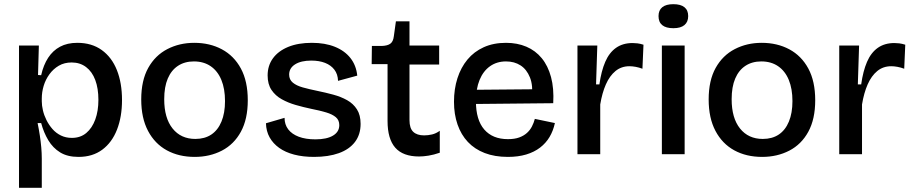

<svg xmlns="http://www.w3.org/2000/svg" viewBox="-20 -738 4370 919"><path d="M71 161V-263V-520H166L162 -379L177 -378Q188 -427 210.5 -461.5Q233 -496 267.5 -514.5Q302 -533 350 -533Q419 -533 467 -498.5Q515 -464 539.5 -402.5Q564 -341 564 -259Q564 -179 540 -117.5Q516 -56 469.5 -21.5Q423 13 356 13Q303 13 268 -8.5Q233 -30 211 -67Q189 -104 177 -149H160Q166 -120 170.5 -90.5Q175 -61 177.5 -33Q180 -5 180 21V161ZM324 -78Q365 -78 393 -101.5Q421 -125 436 -166Q451 -207 451 -260Q451 -315 436 -355Q421 -395 392 -417Q363 -439 323 -439Q288 -439 261.5 -423.5Q235 -408 216.5 -382.5Q198 -357 189 -327Q180 -297 180 -267V-253Q180 -233 185.5 -209.5Q191 -186 202.5 -163Q214 -140 231 -120.5Q248 -101 271.5 -89.5Q295 -78 324 -78Z M912 13Q836 13 778.5 -18.5Q721 -50 688.5 -111.5Q656 -173 656 -262Q656 -353 689.5 -413Q723 -473 781 -503Q839 -533 910 -533Q984 -533 1042 -502Q1100 -471 1133 -410Q1166 -349 1166 -258Q1166 -168 1133 -107.5Q1100 -47 1042 -17Q984 13 912 13ZM915 -73Q960 -73 991.5 -94Q1023 -115 1040 -156Q1057 -197 1057 -254Q1057 -313 1039.5 -355.5Q1022 -398 988.5 -421Q955 -444 908 -444Q864 -444 832 -423Q800 -402 783 -362Q766 -322 766 -263Q766 -173 806 -123Q846 -73 915 -73Z M1483 13Q1430 13 1388 2Q1346 -9 1316.5 -30Q1287 -51 1270.5 -80.5Q1254 -110 1253 -148L1342 -174Q1342 -142 1359.5 -119Q1377 -96 1410 -83.5Q1443 -71 1490 -71Q1544 -71 1574 -89Q1604 -107 1604 -139Q1604 -163 1587.5 -177Q1571 -191 1541 -200Q1511 -209 1470 -217Q1432 -225 1395.5 -235.5Q1359 -246 1328.5 -263Q1298 -280 1279.5 -307.5Q1261 -335 1261 -377Q1261 -424 1286.5 -459Q1312 -494 1359.5 -513.5Q1407 -533 1473 -533Q1536 -533 1583 -514Q1630 -495 1657.5 -460Q1685 -425 1690 -376L1598 -351Q1597 -383 1580.5 -404.5Q1564 -426 1536 -437Q1508 -448 1470 -448Q1421 -448 1392.5 -430Q1364 -412 1364 -381Q1364 -357 1381.5 -342.5Q1399 -328 1429.5 -319.5Q1460 -311 1499 -303Q1538 -295 1575 -285Q1612 -275 1641.5 -258.5Q1671 -242 1688.5 -214.5Q1706 -187 1706 -145Q1706 -94 1679 -58.5Q1652 -23 1602 -5Q1552 13 1483 13Z M1986 11Q1909 11 1872 -31Q1835 -73 1835 -159V-431H1759L1760 -518H1807Q1835 -519 1848.5 -529Q1862 -539 1865 -564L1875 -636H1940V-520H2082V-429H1940V-163Q1940 -124 1958 -107Q1976 -90 2010 -90Q2029 -90 2048 -94.5Q2067 -99 2085 -112V-7Q2056 3 2031 7Q2006 11 1986 11Z M2411 13Q2348 13 2300 -5.5Q2252 -24 2219.5 -58.5Q2187 -93 2170 -142Q2153 -191 2153 -251Q2153 -312 2169.5 -363.5Q2186 -415 2217.5 -453Q2249 -491 2295.5 -512Q2342 -533 2402 -533Q2456 -533 2499.5 -514.5Q2543 -496 2573 -459.5Q2603 -423 2617.5 -369Q2632 -315 2628 -244L2222 -240V-308L2562 -311L2526 -270Q2532 -329 2516.5 -367.5Q2501 -406 2471.5 -425Q2442 -444 2402 -444Q2358 -444 2325.5 -421Q2293 -398 2275.5 -355.5Q2258 -313 2258 -253Q2258 -164 2298 -118Q2338 -72 2411 -72Q2443 -72 2465 -80Q2487 -88 2502 -101.5Q2517 -115 2526 -132.5Q2535 -150 2540 -169L2636 -149Q2628 -112 2610.5 -82.5Q2593 -53 2565 -31.5Q2537 -10 2498.5 1.5Q2460 13 2411 13Z M2744 0V-269V-520H2839L2833 -334H2849Q2858 -398 2877 -442Q2896 -486 2928.5 -509Q2961 -532 3008 -532Q3019 -532 3031.5 -530.5Q3044 -529 3060 -524L3055 -409Q3039 -415 3023 -418Q3007 -421 2993 -421Q2954 -421 2926 -398Q2898 -375 2880 -334Q2862 -293 2853 -238V0Z M3148 0V-520H3257V0ZM3203 -603Q3168 -603 3150 -617.5Q3132 -632 3132 -661Q3132 -689 3150 -703.5Q3168 -718 3203 -718Q3238 -718 3256 -703.5Q3274 -689 3274 -661Q3274 -633 3256 -618Q3238 -603 3203 -603Z M3628 13Q3552 13 3494.5 -18.5Q3437 -50 3404.5 -111.5Q3372 -173 3372 -262Q3372 -353 3405.5 -413Q3439 -473 3497 -503Q3555 -533 3626 -533Q3700 -533 3758 -502Q3816 -471 3849 -410Q3882 -349 3882 -258Q3882 -168 3849 -107.5Q3816 -47 3758 -17Q3700 13 3628 13ZM3631 -73Q3676 -73 3707.5 -94Q3739 -115 3756 -156Q3773 -197 3773 -254Q3773 -313 3755.5 -355.5Q3738 -398 3704.5 -421Q3671 -444 3624 -444Q3580 -444 3548 -423Q3516 -402 3499 -362Q3482 -322 3482 -263Q3482 -173 3522 -123Q3562 -73 3631 -73Z M3997 0V-269V-520H4092L4086 -334H4102Q4111 -398 4130 -442Q4149 -486 4181.5 -509Q4214 -532 4261 -532Q4272 -532 4284.5 -530.5Q4297 -529 4313 -524L4308 -409Q4292 -415 4276 -418Q4260 -421 4246 -421Q4207 -421 4179 -398Q4151 -375 4133 -334Q4115 -293 4106 -238V0Z"/></svg>

Font: Bricolage Grotesque 24pt Medium
Style: Regular
Weight: 500
Designer: Mathieu Triay
Foundry: Atelier Triay
Version: Version 1.001;gftools[0.9.33.dev8+g029e19f]